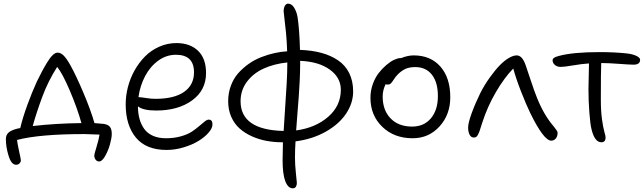

<svg xmlns="http://www.w3.org/2000/svg" viewBox="-20 -771 3524 1051"><path d="M522.9 112.8Q510.7 112.8 503.4 103Q496.1 93.3 496.1 80.1Q496.1 72.8 508.3 33.4Q520.5 -5.9 524.9 -34.2Q461.9 -37.1 442.9 -37.1Q195.8 -37.1 73.2 -4.9Q76.2 19.5 85.2 60.1Q94.2 100.6 94.2 106Q94.2 115.7 86.9 123.3Q79.6 130.9 67.9 130.9Q41 130.9 25.9 78.1Q12.2 32.7 12.2 -9.8Q12.2 -30.8 25.1 -43.7Q38.1 -56.6 67.9 -64.9Q78.1 -68.4 90.8 -69.8Q104 -126 129.6 -196.3Q155.3 -266.6 181.2 -323.2Q198.2 -357.9 209 -378.4Q219.7 -398.9 236.6 -427Q253.4 -455.1 268.1 -469Q282.7 -482.9 294.9 -482.9Q312.5 -482.9 328.6 -466.8Q344.7 -450.7 365.2 -414.1Q395.5 -359.9 435.8 -265.1Q476.1 -170.4 497.1 -97.2Q519.5 -95.7 546.9 -92.8Q570.8 -89.8 581.3 -77.1Q591.8 -64.5 591.8 -38.1Q591.8 -16.1 582 19Q572.3 54.2 555.4 83.5Q538.6 112.8 522.9 112.8ZM211.9 -242.2Q178.2 -150.9 159.2 -81.1Q287.1 -95.7 425.8 -97.2Q402.8 -179.7 362.3 -274.7Q321.8 -369.6 293 -404.8Q243.2 -326.7 211.9 -242.2Z M892.1 49.8Q779.8 49.8 723.9 -17.8Q668 -85.4 668 -200.2Q668 -247.6 680.4 -295.4Q692.9 -343.3 717 -386.2Q741.2 -429.2 774.2 -462.4Q807.1 -495.6 851.8 -515.4Q896.5 -535.2 945.8 -535.2Q1020.5 -535.2 1064.2 -492.9Q1107.9 -450.7 1107.9 -371.1Q1107.9 -276.9 1031.5 -221.4Q955.1 -166 835 -166Q762.7 -166 734.9 -189Q735.4 -150.9 743.7 -120.4Q752 -89.8 769.5 -65.4Q787.1 -41 817.4 -27.6Q847.7 -14.2 888.2 -14.2Q932.6 -14.2 970 -24.7Q1007.3 -35.2 1030 -50.3Q1052.7 -65.4 1069.8 -80.3Q1086.9 -95.2 1100.1 -105.7Q1113.3 -116.2 1123 -116.2Q1143.1 -116.2 1143.1 -89.8Q1143.1 -69.3 1121.6 -44.7Q1100.1 -20 1066.2 0.7Q1032.2 21.5 985.4 35.6Q938.5 49.8 892.1 49.8ZM745.1 -238.8Q752.4 -238.8 779.8 -234.4Q807.1 -230 831.1 -230Q933.6 -230 987.8 -268.1Q1042 -306.2 1042 -375Q1042 -471.2 942.9 -471.2Q890.6 -471.2 846.2 -439Q801.8 -406.7 774.2 -354.2Q746.6 -301.8 737.8 -238.8Z M1524.9 7.8Q1480 7.8 1438.2 0Q1396.5 -7.8 1358.2 -25.1Q1319.8 -42.5 1291.3 -67.9Q1262.7 -93.3 1245.8 -131.6Q1229 -169.9 1229 -216.8Q1229 -262.2 1243.9 -302Q1258.8 -341.8 1284.2 -370.4Q1309.6 -398.9 1341.8 -421.6Q1374 -444.3 1410.9 -458.5Q1447.8 -472.7 1482.9 -480.5Q1518.1 -488.3 1551.8 -490.2Q1550.3 -543.5 1545.4 -593.3Q1540.5 -643.1 1536.6 -672.4Q1532.7 -701.7 1532.7 -709Q1532.7 -728 1539.6 -739.5Q1546.4 -751 1556.6 -751Q1576.7 -751 1590.3 -728.8Q1604 -706.5 1608.9 -676.8Q1619.1 -610.4 1622.1 -498Q1687 -495.6 1738.8 -481.7Q1790.5 -467.8 1830.3 -440.9Q1870.1 -414.1 1891.6 -370.8Q1913.1 -327.6 1913.1 -270Q1913.1 -207 1874.8 -149.4Q1836.4 -91.8 1763.7 -50.5Q1690.9 -9.3 1597.7 2.9Q1594.7 49.3 1594.7 91.8Q1594.7 130.9 1599.9 179Q1605 227.1 1605 230Q1605 242.7 1599.6 251.2Q1594.2 259.8 1583 259.8Q1556.6 259.8 1541.7 220.9Q1526.9 182.1 1526.9 106Q1526.9 74.2 1528.8 7.8ZM1623 -417Q1623 -379.4 1620.6 -329.8Q1618.2 -280.3 1615.5 -244.1Q1612.8 -208 1607.9 -146.5Q1603 -85 1601.1 -57.1Q1707 -71.3 1776.4 -131.6Q1845.7 -191.9 1845.7 -279.8Q1845.7 -346.2 1785.4 -389.9Q1725.1 -433.6 1623 -438ZM1296.9 -216.8Q1296.9 -59.6 1532.7 -54.2Q1535.2 -99.1 1540.5 -176.5Q1545.9 -253.9 1549.3 -314.5Q1552.7 -375 1552.7 -422.9V-429.2Q1479.5 -421.4 1422.9 -395.5Q1366.2 -369.6 1331.5 -323.2Q1296.9 -276.9 1296.9 -216.8Z M2238.8 -14.2Q2137.7 -14.2 2072.8 -76.7Q2007.8 -139.2 2007.8 -235.8Q2007.8 -274.4 2020.5 -310.1Q2033.2 -345.7 2052.7 -370.8Q2072.3 -396 2095 -415.3Q2117.7 -434.6 2137.9 -443.8Q2158.2 -453.1 2171.9 -453.1H2175.8Q2212.4 -467.8 2244.6 -467.8Q2337.4 -467.8 2391.1 -406.2Q2444.8 -344.7 2444.8 -238.8Q2444.8 -143.1 2385.7 -78.6Q2326.7 -14.2 2238.8 -14.2ZM2074.7 -243.2Q2074.7 -167.5 2118.2 -122.8Q2161.6 -78.1 2235.8 -78.1Q2300.8 -78.1 2338.9 -123.5Q2377 -168.9 2377 -245.1Q2377 -320.3 2344.2 -362.1Q2311.5 -403.8 2252.9 -403.8Q2221.2 -403.8 2199.7 -394Q2178.2 -384.3 2157.7 -363.8Q2145.5 -351.6 2135.7 -336.2Q2126 -320.8 2119.6 -314.5Q2113.3 -308.1 2101.6 -308.1Q2093.8 -308.1 2090.8 -310.1Q2074.7 -276.9 2074.7 -243.2Z M2574.2 -18.1Q2558.6 -18.1 2550.5 -33.7Q2542.5 -49.3 2542.5 -73.2Q2542.5 -97.2 2561.3 -149.7Q2580.1 -202.1 2608.4 -259.8Q2630.9 -305.2 2661.9 -347.9Q2692.9 -390.6 2715.3 -413.1Q2739.3 -438 2764.2 -452.9Q2789.1 -467.8 2808.6 -467.8Q2838.9 -467.8 2857.4 -414.1Q2859.9 -408.2 2882.6 -339.1Q2905.3 -270 2919.4 -235.8Q2957.5 -141.1 3009.3 -81.1Q3012.7 -76.7 3018.3 -69.3Q3023.9 -62 3026.1 -58.8Q3028.3 -55.7 3030.3 -51.5Q3032.2 -47.4 3032.2 -43.9Q3032.2 -24.4 3022.2 -12.7Q3012.2 -1 2997.6 -1Q2956.5 -1 2882.3 -152.8Q2859.9 -199.2 2832 -270.5Q2804.2 -341.8 2789.6 -396Q2741.7 -347.2 2695.1 -267.8Q2648.4 -188.5 2619.1 -97.2Q2616.2 -89.4 2611.6 -73.7Q2606.9 -58.1 2604.2 -51Q2601.6 -43.9 2596.9 -34.7Q2592.3 -25.4 2586.9 -21.7Q2581.5 -18.1 2574.2 -18.1Z M3272 7.8Q3235.4 7.8 3218.3 -62Q3210.9 -90.8 3206.1 -155.3Q3201.2 -219.7 3201.2 -282.2Q3201.2 -315.4 3204.1 -423.8Q3162.1 -420.9 3115.5 -412.8Q3068.8 -404.8 3049.8 -404.8Q3029.8 -404.8 3017.3 -415.5Q3004.9 -426.3 3004.9 -440.9Q3004.9 -448.7 3012.5 -454.3Q3020 -460 3039.1 -464.8Q3116.2 -485.8 3262.2 -485.8Q3340.8 -485.8 3407.2 -479Q3440.9 -475.6 3462.4 -465.6Q3483.9 -455.6 3483.9 -443.8Q3483.9 -417 3448.2 -417Q3427.7 -417 3369.4 -421.4Q3311 -425.8 3276.9 -425.8H3271Q3269 -374 3269 -226.1Q3269 -161.1 3275.6 -115.5Q3282.2 -69.8 3288.6 -48.1Q3294.9 -26.4 3294.9 -19Q3294.9 7.8 3272 7.8Z"/></svg>

Font: Shantell Sans Irregular
Style: Regular
Weight: 300
Designer: Stephen Nixon, Anya Danilova, Shantell Martin
Foundry: Arrow Type
Version: Version 1.006;[9816181b4]